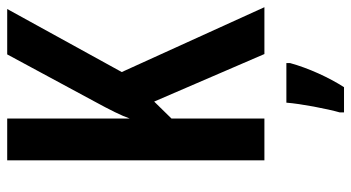

<svg xmlns="http://www.w3.org/2000/svg" viewBox="-241 -513 975 533"><g transform="rotate(-90 246.5 -246.5)"><path d="M493 0 313 -396 488 -714H362L232 -473C208 -429 192 -397 184 -374V-714H68V0H184V-258L231 -306L363 0ZM338 71V61H228C225 101 211 174 201 209V221H271C298 179 324 122 338 71Z"/></g></svg>

Font: Noto Sans Lao Looped ExtraCondensed SemiBold
Style: Regular
Weight: 600
Width: 2
Designer: Mark Frömberg, Ben Mitchell
Foundry: The Fontpad Ltd
Version: Version 1.002